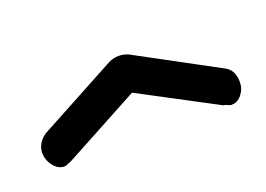

<svg xmlns="http://www.w3.org/2000/svg" viewBox="-36 -769 340 245"><g transform="rotate(-20 134.0 -646.5)"><path d="M27 -594Q23 -592 21 -592Q12.6 -592 6.3 -600Q0 -608 0 -618Q0 -624.4 3.5 -630.2Q7 -636 13 -640L117 -696Q125 -701 134 -701Q143 -701 151 -696L255 -640Q268 -634 268 -617.1Q268 -607.5 262.2 -600.2Q256.5 -593 248.1 -593Q246 -593 242 -595Q240 -596 238 -596L134 -651L30 -595Z"/></g></svg>

Font: Dosis
Style: Regular
Weight: 400
Designer: Edgar Tolentino, Pablo Impallari, Igino Marini
Foundry: Edgar Tolentino, Pablo Impallari, Igino Marini
Version: Version 1.007;Glyphs 3.1.1 (3134)